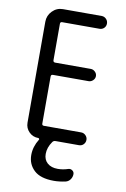

<svg xmlns="http://www.w3.org/2000/svg" viewBox="-102 -789 704 1069"><g transform="rotate(10 250.0 -255.0)"><path d="M154.3 0Q123 0 101.6 -21.5Q80.1 -43 80.1 -74.2V-644.5Q80.1 -679.7 105 -705.1Q129.9 -730.5 165 -730.5H383.8Q398.4 -730.5 409.2 -719.7Q419.9 -709 419.9 -693.8Q419.9 -678.7 409.7 -668.5Q399.4 -658.2 383.8 -658.2H172.9Q162.1 -658.2 162.1 -647.5V-441.4Q162.1 -430.7 172.9 -429.7H375Q388.7 -429.7 399.4 -419.4Q410.2 -409.2 410.2 -395Q410.2 -380.9 399.4 -370.6Q388.7 -360.4 375 -360.4H172.9Q162.1 -360.4 162.1 -348.6V-83Q162.1 -72.3 172.9 -72.3H383.8Q398.4 -72.3 409.2 -61.5Q419.9 -50.8 419.9 -36.1Q419.9 -21.5 409.7 -10.7Q399.4 0 383.8 0H252Q240.2 0 234.4 8.8Q210 43 210 80.1Q210 112.3 231.4 131.3Q252.9 150.4 290 150.4Q319.3 150.4 348.6 140.6Q360.4 136.7 371.1 144Q381.8 151.4 381.8 164.1Q381.8 180.7 372.1 194.3Q362.3 208 346.7 211.9Q311.5 219.7 280.3 219.7Q204.1 219.7 168 185.5Q131.8 151.4 131.8 99.6Q131.8 52.7 159.2 8.8Q161.1 6.8 159.2 3.4Q157.2 0 154.3 0Z"/></g></svg>

Font: Rounded-X Mgen+ 1m regular
Style: Regular
Weight: 400
Designer: [Source Han Sans]
Ryoko NISHIZUKA  (kana & ideographs); Paul D. Hunt (Latin, Greek & Cyrillic); Wenlong ZHANG  (bopomofo
Version: Version 1.059.20150602